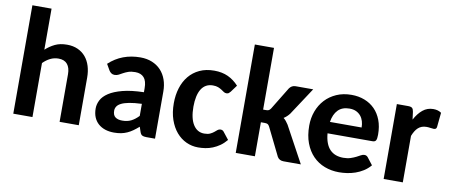

<svg xmlns="http://www.w3.org/2000/svg" viewBox="-64 -959 2888 1224"><g transform="rotate(10 1380.0 -347.5)"><path d="M61 0V-701.7H185.1V-436Q212.9 -461.4 245.4 -477.1Q277.8 -492.7 322.8 -492.7Q362.3 -492.7 392.6 -479Q422.9 -465.3 443.4 -440.9Q463.9 -416.5 474.4 -382.6Q484.9 -348.6 484.9 -308.6V0H360.8V-308.6Q360.8 -350.1 341.8 -373Q322.8 -396 284.7 -396Q256.3 -396 231.7 -383.8Q207 -371.6 185.1 -349.6V0Z M921.9 0Q904.3 0 895 -5.1Q885.7 -10.3 880.4 -25.9L869.6 -58.1Q851.1 -42 834 -29.8Q816.9 -17.6 798.6 -9.3Q780.3 -1 759.5 3.2Q738.8 7.3 713.4 7.3Q682.1 7.3 656.2 -1.2Q630.4 -9.8 611.6 -26.4Q592.8 -43 582.5 -67.6Q572.3 -92.3 572.3 -124.5Q572.3 -151.4 585.9 -178.2Q599.6 -205.1 632.6 -226.8Q665.5 -248.5 720.5 -262.9Q775.4 -277.3 857.4 -279.3V-305.2Q857.4 -352.1 837.9 -374Q818.4 -396 781.7 -396Q754.4 -396 736.6 -389.6Q718.8 -383.3 705.1 -375.7Q691.4 -368.2 679.7 -361.8Q668 -355.5 653.3 -355.5Q640.6 -355.5 631.6 -362.1Q622.6 -368.7 617.2 -377.9L594.7 -417Q636.7 -456.1 687.5 -475.1Q738.3 -494.1 797.4 -494.1Q839.8 -494.1 873.5 -480.2Q907.2 -466.3 930.7 -441.2Q954.1 -416 966.3 -381.3Q978.5 -346.7 978.5 -305.2V0ZM752 -77.1Q785.2 -77.1 809.3 -89.1Q833.5 -101.1 857.4 -126V-204.1Q809.1 -202.1 777.1 -196Q745.1 -189.9 726.1 -180.4Q707 -170.9 699 -158.2Q690.9 -145.5 690.9 -130.9Q690.9 -101.6 707.3 -89.4Q723.6 -77.1 752 -77.1Z M1401.9 -378.9Q1396.5 -372.1 1391.1 -367.9Q1385.7 -363.8 1376 -363.8Q1366.7 -363.8 1358.9 -369.1Q1351.1 -374.5 1341.1 -381.1Q1331.1 -387.7 1317.6 -393.1Q1304.2 -398.4 1283.7 -398.4Q1258.3 -398.4 1239.5 -387.7Q1220.7 -377 1208.5 -356.9Q1196.3 -336.9 1190.2 -308.1Q1184.1 -279.3 1184.1 -243.7Q1184.1 -168 1210 -127.2Q1235.8 -86.4 1281.2 -86.4Q1305.2 -86.4 1319.3 -93.3Q1333.5 -100.1 1343.3 -108.2Q1353 -116.2 1361.1 -123Q1369.1 -129.9 1380.4 -129.9Q1394.5 -129.9 1402.3 -118.7L1438.5 -72.8Q1418.9 -49.3 1397 -33.9Q1375 -18.6 1351.8 -9.3Q1328.6 0 1304.9 3.7Q1281.2 7.3 1258.3 7.3Q1217.3 7.3 1180.9 -9.5Q1144.5 -26.4 1116.9 -58.6Q1089.4 -90.8 1073.2 -137.5Q1057.1 -184.1 1057.1 -243.7Q1057.1 -296.9 1071.3 -342.3Q1085.4 -387.7 1113 -421.1Q1140.6 -454.6 1181.4 -473.6Q1222.2 -492.7 1275.9 -492.7Q1326.7 -492.7 1365.2 -474.9Q1403.8 -457 1434.6 -423.3Z M1625 -701.7V-302.2H1644Q1655.8 -302.2 1661.9 -305.7Q1668 -309.1 1674.3 -318.4L1763.2 -463.9Q1770.5 -473.6 1780 -479.2Q1789.6 -484.9 1803.7 -484.9H1917L1799.8 -306.6Q1791.5 -295.9 1782.5 -287.6Q1773.4 -279.3 1762.7 -272.5Q1772.5 -265.1 1780 -255.6Q1787.6 -246.1 1794.9 -234.9L1922.4 0H1811Q1782.7 0 1770 -21.5L1681.2 -202.1Q1675.3 -213.4 1668.7 -216.8Q1662.1 -220.2 1649.9 -220.2H1625V0H1501V-701.7Z M2164.6 -492.7Q2210.4 -492.7 2249 -477.8Q2287.6 -462.9 2315.4 -434.8Q2343.3 -406.7 2358.9 -365.7Q2374.5 -324.7 2374.5 -272Q2374.5 -257.8 2373 -248.8Q2371.6 -239.7 2368.4 -234.4Q2365.2 -229 2359.6 -226.8Q2354 -224.6 2345.7 -224.6H2055.7Q2058.6 -189.5 2068.4 -163.6Q2078.1 -137.7 2094.2 -121.1Q2110.4 -104.5 2132.3 -96.4Q2154.3 -88.4 2181.2 -88.4Q2208 -88.4 2227.8 -95Q2247.6 -101.6 2262.5 -109.1Q2277.3 -116.7 2289.1 -123.3Q2300.8 -129.9 2312 -129.9Q2325.7 -129.9 2334.5 -118.7L2370.1 -72.8Q2350.1 -49.3 2325.7 -33.9Q2301.3 -18.6 2275.1 -9.5Q2249 -0.5 2222.2 3.4Q2195.3 7.3 2170.4 7.3Q2120.1 7.3 2076.7 -9.3Q2033.2 -25.9 2001 -58.8Q1968.8 -91.8 1950.4 -140.4Q1932.1 -189 1932.1 -252.9Q1932.1 -302.2 1948.2 -345.9Q1964.4 -389.6 1994.4 -422.1Q2024.4 -454.6 2067.4 -473.6Q2110.4 -492.7 2164.6 -492.7ZM2167 -404.3Q2119.6 -404.3 2092.8 -376.7Q2065.9 -349.1 2058.1 -298.8H2263.2Q2263.2 -319.8 2257.6 -338.9Q2252 -357.9 2240 -372.6Q2228 -387.2 2210 -395.8Q2191.9 -404.3 2167 -404.3Z M2458.5 0V-484.9H2531.2Q2550.3 -484.9 2557.9 -478Q2565.4 -471.2 2567.9 -454.1L2574.2 -404.8Q2596.2 -446.3 2625.5 -470.2Q2654.8 -494.1 2693.4 -494.1Q2725.1 -494.1 2745.6 -479L2736.3 -386.2Q2735.4 -377.4 2730.5 -373.8Q2725.6 -370.1 2717.3 -370.1Q2710 -370.1 2696.3 -372.3Q2682.6 -374.5 2670.9 -374.5Q2653.8 -374.5 2640.4 -369.6Q2627 -364.7 2616.5 -355.2Q2606 -345.7 2597.7 -332Q2589.4 -318.4 2582.5 -300.8V0Z"/></g></svg>

Font: Carlito
Style: Bold
Weight: 700
Designer: Lukasz Dziedzic
Foundry: tyPoland Lukasz Dziedzic
Version: Version 1.104